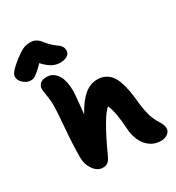

<svg xmlns="http://www.w3.org/2000/svg" viewBox="-308 -1171 1268 1383"><g transform="rotate(-30 326.0 -479.5)"><path d="M25.9 -782.2Q-5.9 -782.2 -33.4 -807.1Q-61 -832 -61 -858.9Q-61 -868.7 -58.8 -875.7Q-56.6 -882.8 -48.1 -895Q-39.6 -907.2 -21 -924.6Q-2.4 -941.9 28.8 -966.8Q74.2 -1000.5 99.4 -1011.7Q124.5 -1022.9 160.2 -1022.9Q209 -1022.9 245.1 -973.1Q264.2 -948.2 286.9 -928.5Q309.6 -908.7 323.2 -899.9Q336.9 -891.1 346.4 -876.5Q356 -861.8 356 -841.8Q356 -815.9 333.7 -801.5Q311.5 -787.1 271 -787.1Q239.3 -787.1 208.3 -803.5Q177.2 -819.8 140.1 -859.9Q104.5 -823.7 82.5 -806.4Q60.5 -789.1 50.5 -785.6Q40.5 -782.2 25.9 -782.2ZM163.1 22Q118.7 22 86.9 -22Q55.2 -65.9 55.2 -123Q55.2 -227.5 66.7 -364.5Q78.1 -501.5 78.1 -543Q78.1 -585.9 70.6 -629.4Q63 -672.9 63 -689Q63 -713.9 80.8 -731Q98.6 -748 136.2 -748Q152.8 -748 168.2 -742.9Q183.6 -737.8 199.2 -724.6Q214.8 -711.4 226.3 -691.4Q237.8 -671.4 244.9 -638.7Q252 -606 252 -564.9Q252 -538.6 245.1 -473.9Q238.3 -409.2 235.8 -378.9Q283.2 -465.8 333.3 -507.8Q383.3 -549.8 440.9 -549.8Q477.1 -549.8 504.6 -536.6Q532.2 -523.4 551 -500Q569.8 -476.6 583.3 -438.7Q596.7 -400.9 604.2 -357.9Q611.8 -314.9 617.2 -255.9Q620.6 -223.1 626.2 -194.6Q631.8 -166 636.7 -148.2Q641.6 -130.4 649.9 -110.8Q658.2 -91.3 662.6 -83.5Q667 -75.7 676.5 -60.1Q686 -44.4 688 -41Q700.2 -15.6 700.2 3.9Q700.2 29.3 677.5 46.6Q654.8 64 621.1 64Q570.3 64 532.2 36.1Q494.1 8.3 474.4 -36.4Q454.6 -81.1 451.2 -137.2Q443.4 -276.4 414.1 -341.8Q387.7 -325.7 340.3 -245.1Q293 -164.6 231.9 -29.8Q218.3 -0.5 202.1 10.7Q186 22 163.1 22Z"/></g></svg>

Font: Shantell Sans Irregular Bouncy
Style: Regular
Weight: 800
Designer: Stephen Nixon, Anya Danilova, Shantell Martin
Foundry: Arrow Type
Version: Version 1.006;[9816181b4]